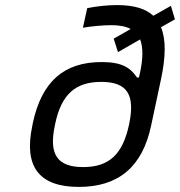

<svg xmlns="http://www.w3.org/2000/svg" viewBox="-20 -726 708 755"><path d="M109 -242 107 -231C73 -71 133 9 290 9C447 9 540 -71 574 -231L613 -414C632 -503 633 -571 613 -619L668 -650L652 -703L583 -664C553 -692 506 -706 441 -706C404 -706 364 -702 323 -694L306 -617C341 -623 386 -627 419 -627C450 -627 475 -622 494 -612L427 -574L444 -521L531 -571C543 -540 543 -496 530 -437L526 -421H519C493 -459 461 -482 380 -482C231 -482 144 -405 109 -242ZM196 -234 197 -239C221 -354 276 -404 378 -404C480 -404 512 -354 488 -239L487 -234C462 -119 409 -69 307 -69C205 -69 171 -119 196 -234Z"/></svg>

Font: LT Wave Mono
Style: Italic
Weight: 400
Designer: Daniel Lyons
Version: Version 2.5 (Glyphs App)